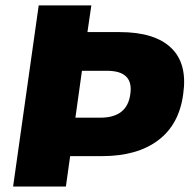

<svg xmlns="http://www.w3.org/2000/svg" viewBox="-20 -680 709 700"><path d="M416 -563Q543.9 -563 604 -505.4Q664.1 -447.8 647.9 -336.9Q633.3 -226.1 556.6 -168.5Q480 -110.8 352.1 -110.8H235.8L220.2 0H27.8L121.1 -660.2H313L298.8 -563ZM254.9 -251H346.2Q443.8 -251 455.1 -336.9Q467.8 -421.9 370.1 -421.9H278.8Z"/></svg>

Font: Human Sans Black
Style: Italic
Weight: 800
Italic angle: -8°
Designer: Tim Radville
Foundry: Continuum
Version: Version 1.000;FEAKit 1.0